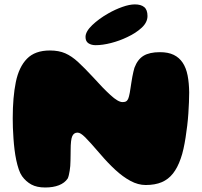

<svg xmlns="http://www.w3.org/2000/svg" viewBox="-20 -808 898 852"><path d="M180.5 24Q143.5 24 119.2 10.8Q95 -2.5 78 -26Q69.5 -38 63.2 -56.5Q57 -75 52.2 -97.2Q47.5 -119.5 44.5 -144Q41.5 -168.5 39.8 -193.5Q38 -218.5 37.2 -241.2Q36.5 -264 36.5 -283Q36.5 -376.5 50.2 -443.8Q64 -511 99.8 -547.5Q135.5 -584 201.5 -584Q241 -584 269.5 -571.5Q298 -559 326.5 -532.8Q355 -506.5 394 -464.5Q435.5 -418 469.8 -386.5Q504 -355 523.5 -355Q532 -355 537.2 -357Q542.5 -359 546.2 -364.8Q550 -370.5 552.5 -381Q554 -386.5 555.8 -396Q557.5 -405.5 559.2 -417.2Q561 -429 563 -441.8Q565 -454.5 567.2 -467Q569.5 -479.5 572 -489.8Q574.5 -500 576.5 -507Q590.5 -544.5 617 -560.5Q643.5 -576.5 689.5 -576.5Q726.5 -576.5 751 -564.5Q775.5 -552.5 790.8 -529.5Q806 -506.5 812.5 -473.2Q819 -440 819.5 -398Q819.5 -378 818.5 -354Q817.5 -330 815.8 -303.8Q814 -277.5 810.8 -250.5Q807.5 -223.5 803.5 -197.5Q799.5 -171.5 794.2 -147.8Q789 -124 782 -104.5Q768 -64 747.5 -38Q727 -12 697.5 0.5Q668 13 626.5 13Q593 13 559 -5.2Q525 -23.5 491.2 -54.8Q457.5 -86 424 -125.5Q401.5 -151.5 385.2 -169.8Q369 -188 358 -198.8Q347 -209.5 339 -214.5Q331 -219.5 324 -219.5Q308 -219.5 300.8 -204Q293.5 -188.5 293.5 -141.5Q293.5 -130.5 293.2 -118.5Q293 -106.5 292.8 -94.5Q292.5 -82.5 291.8 -71.5Q291 -60.5 289.2 -50.2Q287.5 -40 285.5 -31.2Q283.5 -22.5 280.5 -16Q267 4 241.5 14Q216 24 180.5 24ZM404.5 -607.5Q385.5 -607.5 372.5 -616Q359.5 -624.5 359.5 -644Q359.5 -668 389.2 -696.5Q419 -725 460.5 -748.5Q491 -766 522.8 -777.2Q554.5 -788.5 578.5 -788.5Q605.5 -788.5 620 -776.5Q634.5 -764.5 634.5 -737Q634.5 -709 609 -685.2Q583.5 -661.5 545 -643.5Q511 -627 473 -617.2Q435 -607.5 404.5 -607.5Z"/></svg>

Font: Gluten ExtraBold
Style: Regular
Weight: 800
Designer: Tyler Finck
Foundry: Etcetera Type Company
Version: Version 1.300